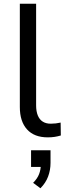

<svg xmlns="http://www.w3.org/2000/svg" viewBox="-20 -725 356 1026"><path d="M235 9Q163 9 124.5 -33.5Q86 -76 86 -153V-705H173V-162Q173 -130 182 -108Q191 -86 208.5 -75Q226 -64 251 -64Q265 -64 278 -65.5Q291 -67 304 -70L305 -1Q288 4 271.5 6.5Q255 9 235 9ZM196 281 157 252Q180 229 189 205Q198 181 198 156L216 167H146V78H250V145Q250 184 237 218.5Q224 253 196 281Z"/></svg>

Font: Nunito Sans 9pt
Style: Regular
Weight: 400
Version: Version 3.101;gftools[0.9.27]